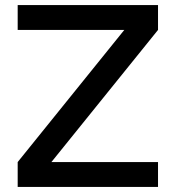

<svg xmlns="http://www.w3.org/2000/svg" viewBox="-20 -740 687 760"><path d="M50 0V-98.5L472 -621.5H50V-720H605.5V-621.5L183.5 -98.5H605.5V0Z"/></svg>

Font: Vela Sans SemBd
Style: Regular
Weight: 600
Designer: Principal design: Mikhail Sharanda - project Manrope.
Design modification: Ravid Balaliev
Foundry: Mikhail Sharanda
Version: Version 1.001